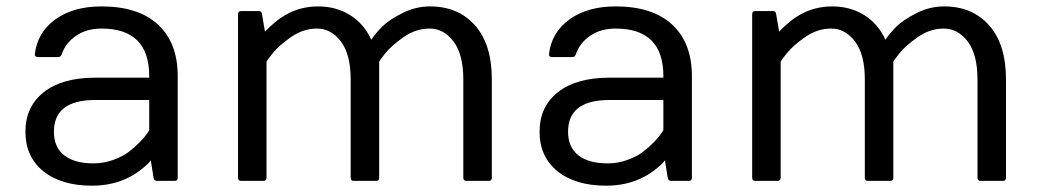

<svg xmlns="http://www.w3.org/2000/svg" viewBox="-20 -570 3280 605"><path d="M60.1 -155C60.1 -102.5 78.9 -61 116.5 -30.5C154.1 -0.1 205.2 15.1 270 15.1C314.3 15.1 354 5.9 389.2 -12.7C402.5 -19.5 415.9 -28.4 429.2 -39.3C442.5 -50.2 451.2 -58.8 455.1 -64.9L463.9 -9.8C464.8 -3.3 468.6 0 475.1 0H529.8C536.6 0 540 -3.3 540 -9.8V-330.1C540 -400.1 519.4 -454.2 478 -492.4C436.7 -530.7 377.3 -549.8 299.8 -549.8C240.6 -549.8 192.1 -536.1 154.3 -508.8C116.5 -481.4 95.1 -445.1 89.8 -399.9C89.2 -393.4 92.6 -390.1 100.1 -390.1H163.1C168.9 -390.1 172.9 -393.4 174.8 -399.9C182.9 -423.3 198 -442.5 220 -457.5C241.9 -472.5 268.6 -480 299.8 -480C400.1 -480 450.2 -430 450.2 -330.1V-325.2H279.8C210.4 -325.2 156.5 -310 117.9 -279.5C79.3 -249.1 60.1 -207.6 60.1 -155ZM149.9 -154.8C149.9 -221.5 193.2 -254.9 279.8 -254.9H450.2V-160.2C450.2 -159.5 447.8 -155.7 443.1 -148.7C438.4 -141.7 431 -133 420.9 -122.6C410.8 -112.1 399.3 -102 386.5 -92C373.6 -82.1 357.2 -73.5 337.2 -66.2C317.1 -58.8 296.4 -55.2 274.9 -55.2C234.9 -55.2 204 -63.6 182.4 -80.6C160.7 -97.5 149.9 -122.2 149.9 -154.8Z M730 -9.8C730 -3.3 733.2 0 739.7 0H810.1C816.6 0 819.8 -3.3 819.8 -9.8V-375C819.8 -377 826.2 -385.9 838.9 -401.9C851.6 -417.8 870.8 -434.8 896.5 -452.9C922.2 -470.9 949.7 -480 979 -480C1008.3 -480 1033.3 -466.5 1054 -439.5C1074.6 -412.4 1085 -372.6 1085 -319.8V-9.8C1085 -3.3 1088.2 0 1094.7 0H1165C1171.5 0 1174.8 -3.3 1174.8 -9.8V-375C1174.8 -377 1181.2 -385.9 1193.8 -401.9C1206.5 -417.8 1225.7 -434.8 1251.5 -452.9C1277.2 -470.9 1304.7 -480 1334 -480C1363.3 -480 1388.3 -466.5 1408.9 -439.5C1429.6 -412.4 1439.9 -372.6 1439.9 -319.8V-9.8C1439.9 -3.3 1443.2 0 1449.7 0H1520C1526.5 0 1529.8 -3.3 1529.8 -9.8V-319.8C1529.8 -393.4 1512.1 -450.1 1476.8 -490C1441.5 -529.9 1394.2 -549.8 1335 -549.8C1304.4 -549.8 1275.1 -542.6 1247.1 -528.3C1219.1 -514 1198.2 -500 1184.6 -486.3C1170.9 -472.7 1159.3 -458.8 1149.9 -444.8C1134.6 -478.4 1112.3 -504.2 1083 -522.5C1053.7 -540.7 1020.2 -549.8 982.4 -549.8C944.7 -549.8 910.2 -540.7 878.9 -522.5C866.9 -515.6 855.4 -507.5 844.5 -498C833.6 -488.6 826.4 -482.1 823 -478.5L814.9 -470.2L805.7 -524.9C805 -531.7 801.4 -535.2 794.9 -535.2H739.7C733.2 -535.2 730 -531.7 730 -524.9Z M1680.2 -155C1680.2 -102.5 1699 -61 1736.6 -30.5C1774.2 -0.1 1825.4 15.1 1890.1 15.1C1934.4 15.1 1974.1 5.9 2009.3 -12.7C2022.6 -19.5 2036 -28.4 2049.3 -39.3C2062.7 -50.2 2071.3 -58.8 2075.2 -64.9L2084 -9.8C2085 -3.3 2088.7 0 2095.2 0H2149.9C2156.7 0 2160.2 -3.3 2160.2 -9.8V-330.1C2160.2 -400.1 2139.5 -454.2 2098.1 -492.4C2056.8 -530.7 1997.4 -549.8 1919.9 -549.8C1860.7 -549.8 1812.2 -536.1 1774.4 -508.8C1736.7 -481.4 1715.2 -445.1 1710 -399.9C1709.3 -393.4 1712.7 -390.1 1720.2 -390.1H1783.2C1789.1 -390.1 1793 -393.4 1794.9 -399.9C1803.1 -423.3 1818.1 -442.5 1840.1 -457.5C1862.1 -472.5 1888.7 -480 1919.9 -480C2020.2 -480 2070.3 -430 2070.3 -330.1V-325.2H1899.9C1830.6 -325.2 1776.6 -310 1738 -279.5C1699.5 -249.1 1680.2 -207.6 1680.2 -155ZM1770 -154.8C1770 -221.5 1813.3 -254.9 1899.9 -254.9H2070.3V-160.2C2070.3 -159.5 2068 -155.7 2063.2 -148.7C2058.5 -141.7 2051.1 -133 2041 -122.6C2030.9 -112.1 2019.4 -102 2006.6 -92C1993.7 -82.1 1977.3 -73.5 1957.3 -66.2C1937.3 -58.8 1916.5 -55.2 1895 -55.2C1855 -55.2 1824.1 -63.6 1802.5 -80.6C1780.8 -97.5 1770 -122.2 1770 -154.8Z M2350.1 -9.8C2350.1 -3.3 2353.4 0 2359.9 0H2430.2C2436.7 0 2439.9 -3.3 2439.9 -9.8V-375C2439.9 -377 2446.3 -385.9 2459 -401.9C2471.7 -417.8 2490.9 -434.8 2516.6 -452.9C2542.3 -470.9 2569.8 -480 2599.1 -480C2628.4 -480 2653.4 -466.5 2674.1 -439.5C2694.7 -412.4 2705.1 -372.6 2705.1 -319.8V-9.8C2705.1 -3.3 2708.3 0 2714.8 0H2785.2C2791.7 0 2794.9 -3.3 2794.9 -9.8V-375C2794.9 -377 2801.3 -385.9 2814 -401.9C2826.7 -417.8 2845.9 -434.8 2871.6 -452.9C2897.3 -470.9 2924.8 -480 2954.1 -480C2983.4 -480 3008.4 -466.5 3029.1 -439.5C3049.7 -412.4 3060.1 -372.6 3060.1 -319.8V-9.8C3060.1 -3.3 3063.3 0 3069.8 0H3140.1C3146.6 0 3149.9 -3.3 3149.9 -9.8V-319.8C3149.9 -393.4 3132.2 -450.1 3096.9 -490C3061.6 -529.9 3014.3 -549.8 2955.1 -549.8C2924.5 -549.8 2895.2 -542.6 2867.2 -528.3C2839.2 -514 2818.4 -500 2804.7 -486.3C2791 -472.7 2779.5 -458.8 2770 -444.8C2754.7 -478.4 2732.4 -504.2 2703.1 -522.5C2673.8 -540.7 2640.3 -549.8 2602.5 -549.8C2564.8 -549.8 2530.3 -540.7 2499 -522.5C2487 -515.6 2475.5 -507.5 2464.6 -498C2453.7 -488.6 2446.5 -482.1 2443.1 -478.5L2435.1 -470.2L2425.8 -524.9C2425.1 -531.7 2421.5 -535.2 2415 -535.2H2359.9C2353.4 -535.2 2350.1 -531.7 2350.1 -524.9Z"/></svg>

Font: Numans
Style: Regular
Weight: 400
Designer: Jovanny Lemonad
Foundry: Jovanny Lemonad
Version: Version 001.001